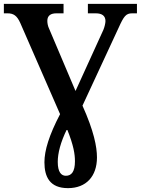

<svg xmlns="http://www.w3.org/2000/svg" viewBox="-20 -734 729 994"><path d="M332 240C426 240 482 179 482 81C482 26 466 -56 407 -187L594 -590C621 -650 632 -665 664 -665H689V-714H435V-665H476C508 -665 526 -652 526 -625C526 -614 521 -593 515 -579L371 -263L234 -586C228 -598 225 -614 225 -626C225 -655 245 -665 272 -665H309V-714H0V-665H19C50 -665 68 -653 85 -615L291 -143C234 -34 210 45 210 106C210 182 238 240 332 240ZM321 176C297 176 279 157 279 104C279 60 293 3 327 -66C362 21 368 65 368 101C368 155 350 176 321 176Z"/></svg>

Font: Noto Serif SemiBold
Style: Regular
Weight: 600
Designer: Monotype Design Team
Foundry: Monotype Imaging Inc.
Version: Version 2.013